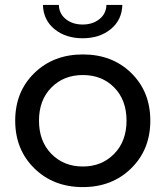

<svg xmlns="http://www.w3.org/2000/svg" viewBox="-20 -757 675 783"><path d="M155 -737H220Q221 -701 248.5 -679Q276 -657 317 -657Q358 -657 385.5 -679Q413 -701 414 -737H479Q477 -675 431.5 -638Q386 -601 317 -601Q248 -601 202.5 -638Q157 -675 155 -737ZM318 6Q198 6 120 -70.5Q42 -147 42 -265Q42 -383 120 -459Q198 -535 318 -535Q438 -535 515.5 -459Q593 -383 593 -265Q593 -147 515 -70.5Q437 6 318 6ZM318 -78Q395 -78 445.5 -129.5Q496 -181 496 -265Q496 -349 446 -400Q396 -451 318 -451Q240 -451 189.5 -400Q139 -349 139 -265Q139 -181 189.5 -129.5Q240 -78 318 -78Z"/></svg>

Font: Montserrat
Style: Regular
Weight: 500
Designer: Julieta Ulanovsky
Foundry: Julieta Ulanovsky
Version: Version 7.200;PS 007.200;hotconv 1.0.88;makeotf.lib2.5.64775